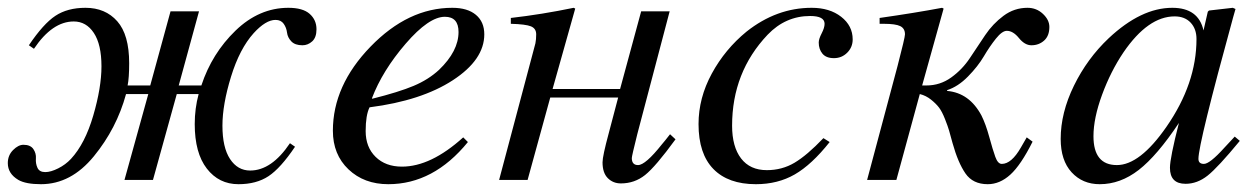

<svg xmlns="http://www.w3.org/2000/svg" viewBox="-20 -461 3229 492"><path d="M438 -242H496Q523 -324 583.5 -382.5Q644 -441 719 -441Q756 -441 773.5 -425.5Q791 -410 791 -386Q791 -365 780 -355Q769 -345 755 -345Q736 -345 726.5 -355Q717 -365 715.5 -377.5Q714 -390 707 -400Q700 -410 686 -410Q661 -410 630 -376Q594 -336 572 -264.5Q550 -193 550 -139Q550 -83 569.5 -53.5Q589 -24 621 -24Q676 -24 723 -94L736 -85Q699 -30 668 -9.5Q637 11 591 11Q541 11 510 -29Q479 -69 479 -143Q479 -183 489 -220H433L372 0H299L360 -220H303Q279 -132 220.5 -60.5Q162 11 85 11Q46 11 27 0Q0 -16 0 -43Q0 -63 13.5 -76.5Q27 -90 40 -90Q58 -90 65.5 -79Q73 -68 72 -55Q71 -42 76 -31Q81 -20 96 -20Q110 -20 129 -29.5Q148 -39 162 -54Q198 -93 219 -165Q240 -237 240 -291Q240 -347 220.5 -376.5Q201 -406 169 -406Q114 -406 67 -336L54 -345Q91 -400 122 -420.5Q153 -441 199 -441Q250 -441 280.5 -406.5Q311 -372 311 -299Q311 -261 307 -242H365L417 -432H490Z M1167 -109 1179 -97Q1091 11 975 11Q913 11 873 -27Q833 -65 833 -126Q833 -242 929.5 -341.5Q1026 -441 1139 -441Q1178 -441 1199.5 -423Q1221 -405 1221 -373Q1221 -308 1140.5 -255.5Q1060 -203 927 -186Q917 -166 917 -125Q917 -84 942.5 -59Q968 -34 1010 -34Q1084 -34 1167 -109ZM933 -209 934 -208Q1002 -225 1040 -241Q1078 -257 1105 -282Q1155 -330 1155 -379Q1155 -418 1120 -418Q1079 -418 1019.5 -349Q960 -280 933 -209Z M1697 -117 1711 -104Q1660 -34 1633 -12.5Q1606 9 1571 9Q1551 9 1537.5 -4.5Q1524 -18 1524 -45Q1524 -61 1540 -120L1564 -211H1390L1332 0H1259L1352 -350Q1354 -360 1354 -373Q1354 -388 1340.5 -393.5Q1327 -399 1289 -400V-415Q1368 -424 1450 -441L1454 -439L1396 -233H1569L1623 -432H1696L1613 -117Q1599 -61 1599 -56Q1599 -38 1615 -38Q1634 -38 1676 -91Q1683 -99 1697 -117Z M2090 -107 2106 -97Q2060 -39 2016.5 -14Q1973 11 1917 11Q1846 11 1808 -28Q1770 -67 1770 -143Q1770 -210 1804 -272.5Q1838 -335 1893 -380Q1970 -441 2060 -441Q2106 -441 2135.5 -418Q2165 -395 2165 -360Q2165 -340 2151 -326Q2137 -312 2117 -312Q2097 -312 2087.5 -323.5Q2078 -335 2078 -352Q2078 -361 2085.5 -375.5Q2093 -390 2093 -400Q2093 -420 2056 -420Q1993 -420 1947 -372Q1856 -276 1856 -139Q1856 -85 1879 -55Q1902 -25 1945 -25Q1984 -25 2016 -44Q2048 -63 2090 -107Z M2343 -242H2354Q2389 -242 2417.5 -262.5Q2446 -283 2465.5 -312.5Q2485 -342 2504.5 -371Q2524 -400 2551.5 -420.5Q2579 -441 2613 -441Q2636 -441 2652.5 -425.5Q2669 -410 2669 -392Q2669 -369 2655.5 -357Q2642 -345 2623 -345Q2606 -345 2591 -363.5Q2576 -382 2560 -382Q2548 -382 2532 -362Q2516 -342 2501 -316.5Q2486 -291 2460.5 -265Q2435 -239 2407 -230V-228Q2464 -223 2495 -165Q2506 -143 2515 -110Q2524 -77 2530.5 -59Q2537 -41 2547 -41Q2572 -41 2596 -83Q2601 -91 2611 -109L2626 -98Q2596 -38 2569 -13.5Q2542 11 2511 11Q2473 11 2454 -16.5Q2435 -44 2421 -94Q2415 -116 2412 -126.5Q2409 -137 2401.5 -156Q2394 -175 2386.5 -185Q2379 -195 2366 -205.5Q2353 -216 2337 -220L2277 0H2202L2280 -292Q2299 -365 2299 -373Q2299 -388 2287 -394Q2275 -400 2245 -400H2234V-415Q2325 -428 2394 -441L2398 -439Z M3144 -111 3157 -100Q3101 -32 3074.5 -11Q3048 10 3018 10Q2978 10 2978 -31Q2978 -56 3001 -146Q2945 -62 2898 -25.5Q2851 11 2798 11Q2754 11 2726 -19.5Q2698 -50 2698 -105Q2698 -172 2732 -241.5Q2766 -311 2821 -363Q2904 -441 2984 -441Q3051 -441 3064 -383L3075 -431L3078 -434L3139 -441L3146 -438Q3145 -434 3140 -417Q3051 -93 3051 -54Q3051 -41 3065 -41Q3080 -41 3117 -82ZM3046 -361Q3046 -387 3031 -403Q3016 -419 2990 -419Q2922 -419 2859 -327Q2826 -278 2804 -218Q2782 -158 2782 -112Q2782 -38 2842 -38Q2901 -38 2969 -136Q3046 -247 3046 -361Z"/></svg>

Font: STIX
Style: Italic
Weight: 400
Italic angle: -16.33°
Designer: MicroPress Inc., with final additions and corrections provided by Coen Hoffman, Elsevier (retired)
Version: Version 1.1.1